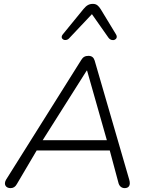

<svg xmlns="http://www.w3.org/2000/svg" viewBox="-20 -964 762 990"><path d="M34 6C48 6 59 0 67 -15L169 -188H546L590 -24C594 -5 606 6 623 6C642 6 656 -6 646 -39L468 -652C463 -668 453 -676 436 -676C419 -676 408 -670 399 -655L11 -37C-3 -12 11 6 34 6ZM427 -600H429L531 -241H200ZM336 -766 454 -891 539 -770C558 -744 594 -761 578 -787L499 -917C488 -934 478 -944 459 -944C439 -944 426 -936 411 -918L304 -787C285 -764 317 -746 336 -766Z"/></svg>

Font: SN Pro Light
Style: Italic
Weight: 300
Italic angle: -8.99998°
Designer: Tobias Whetton
Foundry: Supernotes
Version: Version 1.001;Glyphs 3.2 (3249)